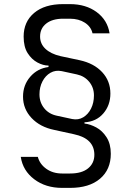

<svg xmlns="http://www.w3.org/2000/svg" viewBox="-20 -760 640 934"><path d="M282 154Q202 154 146.5 112Q91 70 81 3H164Q173 38 205 61Q237 84 282 84H321Q378 84 408.5 59Q439 34 439 -7Q439 -86 340 -107L244 -128Q175 -142 133.5 -186Q92 -230 92 -290Q92 -346 127 -386.5Q162 -427 216 -434V-441Q190 -441 162 -456Q134 -471 114.5 -501.5Q95 -532 95 -582Q95 -654 146 -697Q197 -740 287 -740H320Q398 -740 450.5 -701Q503 -662 513 -598H430Q423 -630 393 -649.5Q363 -669 320 -669H287Q235 -669 205 -645.5Q175 -622 175 -582Q175 -547 201 -522.5Q227 -498 274 -487L368 -467Q437 -452 477 -409Q517 -366 517 -305Q517 -248 482.5 -208Q448 -168 391 -165V-159Q419 -156 448.5 -140Q478 -124 498.5 -92Q519 -60 519 -12Q519 65 466.5 109.5Q414 154 321 154ZM331 -181Q361 -175 385 -189.5Q409 -204 423 -232Q437 -260 437 -296Q437 -334 414 -362Q391 -390 354 -398L280 -414Q250 -420 225.5 -406Q201 -392 186.5 -364Q172 -336 172 -301Q172 -262 195 -233.5Q218 -205 257 -197Z"/></svg>

Font: Tiny Light
Style: Regular
Weight: 300
Monospace: yes
Designer: Philipp Nurullin, Konstantin Bulenkov
Foundry: JetBrains
Version: Version 2.251; ttfautohint (v1.8.4.7-5d5b)